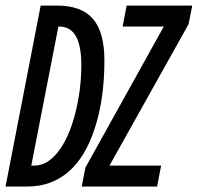

<svg xmlns="http://www.w3.org/2000/svg" viewBox="-28 -679 720 699"><path d="M352.1 -458.5Q352.1 -320.3 317.4 -212.9Q282.7 -105.5 220.2 -52.7Q157.7 0 72.8 0H-7.8L120.1 -658.7H179.7Q268.6 -658.7 310.3 -610.4Q352.1 -562 352.1 -458.5ZM268.1 -442.4Q268.1 -512.7 248 -547.6Q228 -582.5 186.5 -582.5H184.6L85.9 -76.2H97.7Q143.6 -76.2 182.9 -125.7Q222.2 -175.3 245.1 -263.2Q268.1 -351.1 268.1 -442.4ZM543.9 0H269.5L283.2 -69.3L568.4 -582.5H418.5L433.1 -658.7H671.9L658.7 -591.3L370.6 -76.2H558.6Z"/></svg>

Font: Cousine
Style: Italic
Weight: 400
Italic angle: -12°
Monospace: yes
Designer: Steve Matteson
Foundry: Monotype Imaging Inc.
Version: Version 1.21